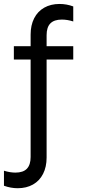

<svg xmlns="http://www.w3.org/2000/svg" viewBox="-76 -741 434 985"><path d="M-55.7 211.9V134.8Q-24.4 144.5 2.9 144.5Q43 144.5 62 124.5Q81.1 104.5 81.1 64.5V-504.9H163.1V67.4Q163.1 115.2 145 150.9Q127 186.5 93.3 205.6Q59.6 224.6 14.6 224.6Q-20.5 224.6 -55.7 211.9ZM-4.9 -503.9H299.8V-435.5H-4.9ZM299.8 -708V-630.9Q269.5 -640.6 241.2 -640.6Q202.1 -640.6 182.6 -621.1Q163.1 -601.6 163.1 -560.5V0H81.1V-563.5Q81.1 -611.3 99.1 -647Q117.2 -682.6 150.9 -701.7Q184.6 -720.7 229.5 -720.7Q265.6 -720.7 299.8 -708Z"/></svg>

Font: Wanted Sans Std Variable
Style: Regular
Weight: 400
Designer: Original Design by Kil Hyung-jin and Kang Hanbin, Wanted Lab, Inc;
Foundry: Wanted Lab, Inc.
Version: Version 1.003;Glyphs 3.2 (3227)